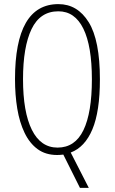

<svg xmlns="http://www.w3.org/2000/svg" viewBox="-20 -744 559 934"><path d="M466 -358Q466 -202 429.5 -115Q393 -28 324 -2L412 170H369L288 8Q279 9 272 9.5Q265 10 258 10Q202 10 163 -18.5Q124 -47 99.5 -98Q75 -149 64 -215.5Q53 -282 53 -359Q53 -724 264 -724Q357 -724 411.5 -636Q466 -548 466 -358ZM92 -359Q92 -199 135 -112.5Q178 -26 260 -26Q345 -26 386 -111Q427 -196 427 -358Q427 -520 385.5 -604.5Q344 -689 264 -689Q175 -689 133.5 -602.5Q92 -516 92 -359Z"/></svg>

Font: Noto Sans Arabic ExtCond ExtLt
Style: Regular
Weight: 200
Width: 2
Designer: Monotype Design Team, Nadine Chahine, Nizar Qandah and Khaled Hosny
Foundry: Monotype Imaging Inc.
Version: Version 2.012; ttfautohint (v1.8.4.7-5d5b)